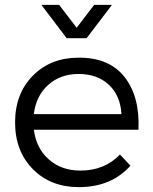

<svg xmlns="http://www.w3.org/2000/svg" viewBox="-20 -766 628 789"><path d="M303 -529Q428 -530 491.5 -450Q555 -370 549 -233H119Q129 -156 181 -110.5Q233 -65 310 -65Q410 -65 473 -131L516 -85Q437 3 304 3Q188 3 115 -71Q42 -145 42 -263Q42 -381 115 -455Q188 -529 303 -529ZM119 -297H479Q475 -373 427.5 -417.5Q380 -462 303 -462Q228 -462 178 -417Q128 -372 119 -297ZM150 -746H223L295 -652L367 -746H440L336 -609H254Z"/></svg>

Font: Trueno
Style: Lt
Weight: 300
Designer: Julieta Ulanovsky
Foundry: Julieta Ulanovsky
Version: Version 3.001b